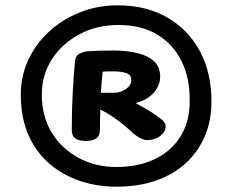

<svg xmlns="http://www.w3.org/2000/svg" viewBox="-20 -979 850 722"><path d="M58.2 -623Q58.2 -692.4 86.2 -753.2Q114.2 -813.9 164.3 -860.1Q214.3 -906.2 280.6 -932.6Q346.8 -959 423.2 -959Q528.2 -959 607.3 -914.2Q686.4 -869.4 730.8 -788.2Q775.2 -707 775.2 -597Q775.2 -526.6 750.8 -468.3Q726.4 -410.1 680.3 -366.9Q634.1 -323.8 567.9 -300.4Q501.7 -277 417.2 -277Q344.8 -277 280.1 -298.9Q215.3 -320.8 165.3 -363.9Q115.2 -407.1 86.7 -471.8Q58.2 -536.6 58.2 -623ZM137.2 -623Q137.2 -542 174.2 -481Q211.2 -420 275.2 -385.5Q339.2 -351 418.2 -351Q500.2 -351 562.7 -381Q625.2 -411 659.7 -467.5Q694.2 -524 693.2 -601Q694.2 -684 663.2 -748Q632.2 -812 572.2 -848.5Q512.2 -885 425.2 -885Q343.2 -885 278.2 -850Q213.2 -815 175.2 -756Q137.2 -697 137.2 -623ZM301.8 -449Q277.2 -449 263.6 -458.2Q249.9 -467.4 249.9 -491.1Q249.9 -562.1 253.3 -628.5Q256.7 -694.9 261.9 -747.9Q264.4 -770.9 280.9 -778.2Q297.3 -785.4 309 -786.2Q328.1 -787.4 355.5 -788.3Q382.9 -789.2 408.8 -789Q457.8 -788.8 497.1 -779.3Q536.4 -769.8 559.4 -748.5Q582.3 -727.2 582.3 -690.7Q582.3 -669.4 571.8 -649.6Q561.2 -629.7 540.6 -614.2Q520 -598.8 489.4 -591.6Q522.6 -574.4 546.4 -559.1Q570.2 -543.8 589.7 -528.1Q597 -521.6 599.9 -516.3Q602.9 -511.1 602.9 -503.9Q602.9 -483.1 582.2 -467.6Q561.6 -452 531.2 -452Q523.8 -452 509.2 -458.8Q494.7 -465.7 479.4 -479.1Q467.3 -491 448.2 -506.7Q429.1 -522.3 405.9 -538.6Q382.8 -554.8 357.4 -567.1Q356.7 -553 356.2 -533Q355.7 -513 355.7 -491.1Q355.7 -467.4 341.9 -458.2Q328.1 -449 301.8 -449ZM359.4 -630.1Q365.8 -630.1 381.8 -630.1Q397.9 -630.1 408.8 -630.1Q425.6 -630.1 440.3 -636.7Q455.1 -643.3 464.5 -654.1Q473.9 -664.9 473.9 -676.9Q473.9 -698 454.9 -704.2Q435.9 -710.3 411.3 -710.6Q404.7 -710.8 388.6 -710.6Q372.4 -710.3 366.1 -709.3Q363.9 -689.8 362.2 -670.3Q360.4 -650.9 359.4 -630.1Z"/></svg>

Font: Playpen Sans Deva
Style: Regular
Weight: 400
Designer: Pooja Saxena, Gunjan Panchal, Laura Meseguer, Veronika Burian, José Scaglione
Foundry: TypeTogether
Version: Version 2.000